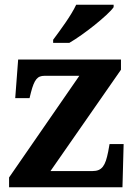

<svg xmlns="http://www.w3.org/2000/svg" viewBox="-20 -786 569 806"><path d="M368.2 -67.9Q383.3 -67.9 393.8 -72.3Q404.3 -76.7 411.9 -86.4Q419.4 -96.2 424.6 -111.6Q429.7 -127 434.1 -148.9L439.9 -181.2H499L494.1 0H18.1V-41L313 -467.8H167Q155.8 -467.8 147.5 -464.6Q139.2 -461.4 132.6 -453.4Q126 -445.3 120.6 -431.9Q115.2 -418.5 109.9 -397.9L104 -374H43.9L56.2 -536.1H487.8V-493.2L191.9 -67.9ZM203.1 -619.1Q213.9 -633.3 227.3 -651.9Q240.7 -670.4 254.4 -690.2Q268.1 -710 280 -729.7Q292 -749.5 299.8 -766.1H457V-755.9Q447.8 -742.7 426.3 -722.9Q404.8 -703.1 378.2 -681.6Q351.6 -660.2 323 -639.9Q294.4 -619.6 271 -606H203.1Z"/></svg>

Font: Droid Serif
Style: Bold
Weight: 700
Designer: Monotype Design team
Foundry: Monotype Imaging Inc.
Version: Version 1.03